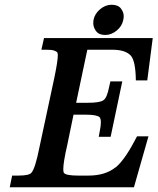

<svg xmlns="http://www.w3.org/2000/svg" viewBox="-20 -787 662 807"><path d="M422 -640Q396 -640 384 -656Q372 -672 372 -690Q372 -696 373 -703Q378 -729 400.5 -748Q423 -767 449 -767Q476 -767 488 -751.5Q500 -736 500 -719Q500 -711 498 -703Q493 -677 470.5 -658.5Q448 -640 422 -640ZM604 -214 543 0H21L31 -49H57Q103 -49 112 -61Q128 -78 146 -169L209 -463Q223 -531 223 -555Q223 -563 221 -566Q218 -571 207.5 -574.5Q197 -578 176 -578H154L165 -627H622L599 -449H551Q550 -530 530 -553Q507 -578 452 -578H347L300 -355H348Q401 -355 415 -366Q430 -376 439 -423L444 -445H494L445 -212H395L399 -234Q404 -258 404 -272.5Q404 -287 399 -294Q388 -305 340 -305H289L263 -179Q246 -105 246 -76Q246 -64 249 -60Q258 -49 308 -49H352Q423 -49 466 -84V-83Q489 -103 511 -136Q533 -169 556 -214Z"/></svg>

Font: New Athena Unicode
Style: Bold Italic
Weight: 700
Designer: J. Rusten 1997; rev. by R. Hancock 2001, 2002, rev. by D. Mastronarde 2002-2021
Foundry: Society for Classical Studies (formerly American Philological Association)
Version: Version 5.008